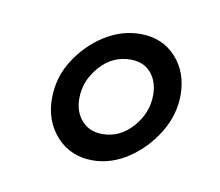

<svg xmlns="http://www.w3.org/2000/svg" viewBox="-38 -662 319 278"><g transform="rotate(10 121.5 -523.0)"><path d="M112.3 -426.8Q80.1 -426.8 59.6 -449.2Q39.1 -471.7 39.1 -504.9Q39.1 -536.1 55.7 -562Q72.3 -587.9 97.2 -603.5Q122.1 -619.1 149.4 -619.1Q181.6 -619.1 201.7 -597.2Q221.7 -575.2 221.7 -542Q221.7 -512.7 205.6 -486.3Q189.5 -460 164.6 -443.4Q139.6 -426.8 112.3 -426.8ZM120.1 -466.8Q145.5 -466.8 164.1 -487.8Q182.6 -508.8 182.6 -535.2Q182.6 -554.7 171.9 -567.4Q161.1 -580.1 141.6 -580.1Q115.2 -580.1 96.7 -559.1Q78.1 -538.1 78.1 -511.7Q78.1 -492.2 89.4 -479.5Q100.6 -466.8 120.1 -466.8Z"/></g></svg>

Font: Crimson Text SemiBold
Style: Italic
Weight: 600
Italic angle: -11°
Designer: Sebastian Kosch
Foundry: Sebastian Kosch
Version: Version 1.100; ttfautohint (v1.8.4)